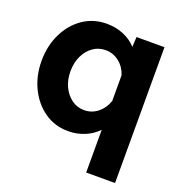

<svg xmlns="http://www.w3.org/2000/svg" viewBox="-134 -682 917 975"><g transform="rotate(20 325.0 -195.0)"><path d="M279 -568Q329 -568 370.5 -550.5Q412 -533 440 -502L443 -556H594V178H438V-53Q410 -23 368.5 -5.5Q327 12 279 12Q207 12 151 -27Q95 -66 63 -132Q31 -198 31 -278Q31 -359 63 -425Q95 -491 151 -529.5Q207 -568 279 -568ZM319 -116Q360 -116 392 -141.5Q424 -167 438 -209V-348Q424 -390 392 -415Q360 -440 319 -440Q281 -440 251 -418.5Q221 -397 204 -360.5Q187 -324 187 -278Q187 -233 204 -196.5Q221 -160 251 -138Q281 -116 319 -116Z"/></g></svg>

Font: Azeret Mono
Style: Bold
Weight: 700
Designer: Martin Vácha
Foundry: Displaay
Version: Version 1.002